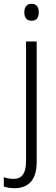

<svg xmlns="http://www.w3.org/2000/svg" viewBox="-56 -843 294 1010"><path d="M72 -779Q72 -799 81.5 -811Q91 -823 110 -823Q129 -823 138.5 -811Q148 -799 148 -779Q148 -734 110 -734Q72 -734 72 -779ZM22 147Q3 147 -11 144.5Q-25 142 -36 138V89Q-12 98 16 98Q81 98 81 7V-625H137V8Q137 79 106.5 113Q76 147 22 147Z"/></svg>

Font: Noto Sans Telugu UI SemiCondensed Light
Style: Regular
Weight: 300
Width: 4
Designer: Jelle Bosma - Monotype Design Team
Foundry: Monotype Imaging Inc.
Version: Version 2.005; ttfautohint (v1.8.4.7-5d5b)